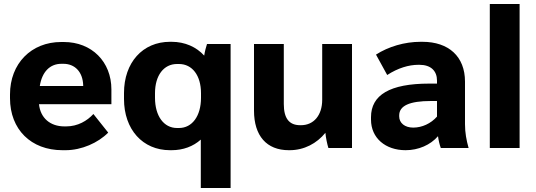

<svg xmlns="http://www.w3.org/2000/svg" viewBox="-20 -740 2681 960"><path d="M292 11H308C388 11 471 -26 521 -77L447 -170C416 -136 369 -108 311 -108H302C231 -108 182 -150 175 -219H537V-293C537 -431 439 -530 299 -530H286C136 -530 30 -422 30 -268V-249C30 -93 135 11 292 11ZM179 -310C190 -380 229 -421 287 -421H297C354 -421 394 -381 396 -313V-310Z M984 200H1133V-520H1015C1010 -505 1004 -482 1001 -462C962 -505 905 -531 838 -531H830C693 -531 600 -427 600 -275V-245C600 -93 693 11 830 11H838C896 11 946 -8 984 -42ZM865 -100C799 -100 755 -160 755 -251V-274C755 -363 799 -420 865 -420H875C941 -420 985 -363 985 -274V-251C985 -160 941 -100 875 -100Z M1424 11H1428C1501 11 1564 -23 1607 -76C1609 -52 1616 -19 1622 0H1740V-520H1591V-241C1591 -164 1549 -114 1485 -114H1481C1425 -114 1399 -149 1399 -220V-520H1250V-187C1250 -61 1313 11 1424 11Z M2008 11C2072 11 2132 -15 2170 -59C2173 -37 2178 -16 2184 0H2323C2312 -39 2305 -77 2305 -119V-332C2305 -457 2224 -531 2092 -531H2083C2003 -531 1922 -507 1860 -467L1916 -365C1970 -400 2024 -416 2072 -416H2077C2135 -416 2165 -385 2165 -337V-322H2126C1929 -322 1835 -265 1835 -154V-142C1835 -50 1907 11 2008 11ZM2046 -102C2004 -102 1976 -125 1976 -158V-163C1976 -211 2027 -235 2135 -235H2165V-157C2134 -122 2090 -102 2046 -102Z M2429 0H2578V-720H2429Z"/></svg>

Font: Fixel Text Bold
Style: Bold
Weight: 700
Width: 4
Designer: AlfaBravo + MacPaw
Foundry: Kyrylo Tkachov, Marchela Mozhyna, Serhii Makarenko, Maria Weinstein, Zakhar Kryvoshyya
Version: Version 1.211